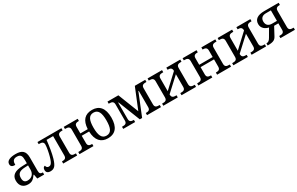

<svg xmlns="http://www.w3.org/2000/svg" viewBox="199 -1900 5059 3265"><g transform="rotate(-30 2728.5 -268.0)"><path d="M147 -145C147 -184.1 156.2 -214.4 179.7 -234.9C203.1 -255.4 240.2 -266.6 296.9 -269L360.8 -272V-190.9C360.8 -106 309.6 -51.8 228 -51.8C172.9 -51.8 147 -82.5 147 -145ZM49.8 -149.9C49.8 -40 116.2 9.8 205.1 9.8C288.1 9.8 319.3 -30.3 360.8 -85.9H369.1L384.8 0H520V-42H517.1C473.1 -42 455.1 -57.6 455.1 -113.8V-373C455.1 -500.5 394 -545.9 272 -545.9C170.9 -545.9 91.8 -518.6 91.8 -450.2C91.8 -403.8 121.6 -387.2 176.8 -387.2C176.8 -449.2 190.4 -496.1 268.1 -496.1C349.6 -496.1 360.8 -446.3 360.8 -373V-313L277.8 -310.1C125 -305.7 49.8 -255.9 49.8 -149.9Z M793 -432.1C793 -381.3 772 -273.9 755.9 -217.8C738.8 -154.8 723.1 -119.6 707 -100.1C690.9 -80.6 674.8 -77.1 655.8 -77.1C622.1 -77.1 606.9 -106 606.9 -124C579.6 -124 563 -97.7 563 -63C563 -18.6 589.8 6.8 643.1 6.8C680.2 6.8 708.5 -2.9 731.9 -28.3C754.9 -53.7 772.9 -94.2 791 -154.8C816.9 -244.6 836.9 -366.7 850.1 -490.2H979V-108.9C979 -50.3 942.4 -42 897 -42H894V0H1168V-42H1154.8C1109.4 -42 1072.8 -50.3 1072.8 -108.9V-426.8C1072.8 -485.8 1110.4 -494.1 1154.8 -494.1H1168V-536.1H697.8V-494.1H710.9C754.4 -494.1 793 -485.8 793 -432.1Z M1995.1 -269C1995.1 -362.8 1974.1 -432.1 1936 -478C1897.9 -523.9 1841.8 -545.9 1772.9 -545.9C1632.8 -545.9 1556.2 -465.3 1547.9 -297.9H1402.8V-426.8C1402.8 -485.8 1440.4 -494.1 1484.9 -494.1H1487.8V-536.1H1213.9V-494.1H1227.1C1271.5 -494.1 1309.1 -484.4 1309.1 -425.8V-108.9C1309.1 -50.3 1272.5 -42 1227.1 -42H1213.9V0H1487.8V-42H1484.9C1439.5 -42 1402.8 -50.3 1402.8 -108.9V-252H1547.9C1553.2 -76.2 1635.7 9.8 1770 9.8C1917 9.8 1995.1 -81.1 1995.1 -269ZM1645 -269C1645 -343.3 1653.3 -399.4 1673.3 -437C1692.9 -474.1 1724.1 -493.2 1771 -493.2C1863.8 -493.2 1897.9 -417 1897.9 -269C1897.9 -194.8 1889.6 -138.2 1870.1 -100.1C1850.1 -62 1818.4 -42 1772 -42C1725.1 -42 1693.4 -62 1673.8 -100.1C1653.8 -138.2 1645 -194.8 1645 -269Z M2814 0V-42H2800.8C2755.4 -42 2718.8 -50.3 2718.8 -108.9V-426.8C2718.8 -485.8 2756.3 -494.1 2800.8 -494.1H2814V-536.1H2609.9L2444.8 -131.8L2286.6 -536.1H2072.8V-494.1H2085.9C2130.4 -494.1 2168 -484.4 2168 -425.8V-108.9C2168 -50.3 2131.3 -42 2085.9 -42H2072.8V0H2306.6V-42H2303.7C2258.3 -42 2221.7 -50.3 2221.7 -108.9V-429.2H2229L2397.9 0H2443.8L2617.7 -429.2H2625V-108.9C2625 -50.3 2588.4 -42 2543 -42H2540V0Z M3502 -536.1H3228V-494.1H3231C3275.4 -494.1 3313 -484.4 3313 -425.8V-422.9L3048.8 -176.8V-426.8C3048.8 -485.8 3086.4 -494.1 3130.9 -494.1H3144V-536.1H2859.9V-494.1H2873C2917.5 -494.1 2955.1 -484.4 2955.1 -425.8V-108.9C2955.1 -50.3 2918.5 -42 2873 -42H2859.9V0H3144V-42H3130.9C3085.4 -42 3048.8 -50.3 3048.8 -108.9V-113.8L3313 -357.9V-108.9C3313 -50.3 3276.4 -42 3231 -42H3217.8V0H3502V-42H3488.8C3443.4 -42 3406.7 -50.3 3406.7 -108.9V-426.8C3406.7 -485.8 3444.3 -494.1 3488.8 -494.1H3502Z M4189.9 -536.1H3916V-494.1H3918.9C3963.4 -494.1 4001 -484.4 4001 -425.8V-297.9H3736.8V-426.8C3736.8 -485.8 3774.4 -494.1 3818.8 -494.1H3821.8V-536.1H3547.9V-494.1H3561C3605.5 -494.1 3643.1 -484.4 3643.1 -425.8V-108.9C3643.1 -50.3 3606.4 -42 3561 -42H3547.9V0H3821.8V-42H3818.8C3773.4 -42 3736.8 -50.3 3736.8 -108.9V-252H4001V-108.9C4001 -50.3 3964.4 -42 3918.9 -42H3916V0H4189.9V-42H4176.8C4131.3 -42 4094.7 -50.3 4094.7 -108.9V-426.8C4094.7 -485.8 4132.3 -494.1 4176.8 -494.1H4189.9Z M4877.9 -536.1H4604V-494.1H4606.9C4651.4 -494.1 4689 -484.4 4689 -425.8V-422.9L4424.8 -176.8V-426.8C4424.8 -485.8 4462.4 -494.1 4506.8 -494.1H4520V-536.1H4235.8V-494.1H4249C4293.5 -494.1 4331.1 -484.4 4331.1 -425.8V-108.9C4331.1 -50.3 4294.4 -42 4249 -42H4235.8V0H4520V-42H4506.8C4461.4 -42 4424.8 -50.3 4424.8 -108.9V-113.8L4689 -357.9V-108.9C4689 -50.3 4652.3 -42 4606.9 -42H4593.8V0H4877.9V-42H4864.7C4819.3 -42 4782.7 -50.3 4782.7 -108.9V-426.8C4782.7 -485.8 4820.3 -494.1 4864.7 -494.1H4877.9Z M5157.7 -490.2H5254.9V-284.2H5157.7C5077.6 -284.2 5047.9 -332 5047.9 -390.1C5047.9 -441.9 5075.2 -490.2 5157.7 -490.2ZM4908.7 0C5029.3 0 5060.1 -25.9 5088.9 -81.1L5171.9 -235.8H5254.9V-108.9C5254.9 -50.3 5218.3 -42 5172.9 -42H5159.7V0H5443.8V-42H5430.7C5385.7 -42 5349.1 -50.8 5349.1 -108.9V-425.8C5349.1 -483.9 5386.2 -494.1 5430.7 -494.1H5434.1V-536.1H5152.8C5013.7 -536.1 4950.7 -483.4 4950.7 -394C4950.7 -309.6 5020.5 -265.6 5082 -253.9L4993.7 -102.1C4969.2 -60.1 4947.8 -42 4912.1 -42H4908.7Z"/></g></svg>

Font: The Erased English
Style: Regular
Weight: 400
Designer: Monotype Design team + ligartures altered by 180 Amsterdam
Foundry: Monotype Imaging Inc.
Version: Version 1.030;Glyphs 3.1.2 (3151)